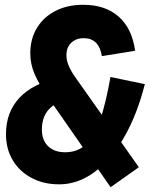

<svg xmlns="http://www.w3.org/2000/svg" viewBox="-20 -753 640 802"><path d="M442 29 183.5 -342.5Q144 -399 125.2 -442Q106.5 -485 106.5 -530Q106.5 -590.5 134.2 -636.2Q162 -682 211.8 -707.5Q261.5 -733 327.5 -733Q419.5 -733 475.5 -683.8Q531.5 -634.5 544.5 -541L405.5 -518.5Q393.5 -593.5 330 -593.5Q297.5 -593.5 277.5 -574.2Q257.5 -555 257.5 -523Q257.5 -501 266.8 -478.8Q276 -456.5 296.5 -427.5L560 -54.5ZM227.5 17Q162 17 111.8 -9.8Q61.5 -36.5 33.2 -83.8Q5 -131 5 -192.5Q5 -284.5 61 -344.2Q117 -404 224.5 -428L254.5 -335.5Q203.5 -321 179.2 -290.5Q155 -260 155 -211Q155 -167.5 181 -142.2Q207 -117 252 -117Q303.5 -117 338.2 -148.5Q373 -180 397.2 -249.2Q421.5 -318.5 441.5 -431.5L585 -401.5Q552.5 -273 498 -179Q443.5 -85 374.2 -34Q305 17 227.5 17Z"/></svg>

Font: Google Sans Code
Style: Italic
Weight: 400
Italic angle: -10°
Monospace: yes
Designer: Google Sans Code Authors
Foundry: Google LLC
Version: Version 6.000